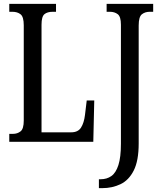

<svg xmlns="http://www.w3.org/2000/svg" viewBox="-20 -734 824 994"><path d="M492 240V194H501Q533 194 556.5 177.5Q580 161 593 120.5Q606 80 606 10V-606Q606 -648 589.5 -660.5Q573 -673 549 -673H532V-714H773V-673H755Q731 -673 714.5 -660Q698 -647 698 -602V9Q698 98 672.5 148.5Q647 199 604 219.5Q561 240 510 240ZM28 0V-41H47Q70 -41 86.5 -54Q103 -67 103 -110V-603Q103 -647 86.5 -660Q70 -673 44 -673H28V-714H270V-673H253Q225 -673 210 -660.5Q195 -648 195 -606V-49H349Q384 -49 399.5 -73.5Q415 -98 420 -139L429 -214H468L463 0Z"/></svg>

Font: Noto Serif ExtraCondensed
Style: Regular
Weight: 400
Width: 2
Designer: Monotype Design Team
Foundry: Monotype Imaging Inc.
Version: Version 2.015